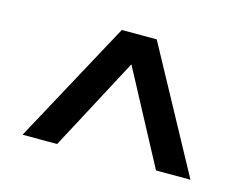

<svg xmlns="http://www.w3.org/2000/svg" viewBox="-62 -835 719 560"><g transform="rotate(15 297.0 -555.0)"><path d="M43 -370 243.5 -740H349L550 -370H446L296.5 -650.5L147.5 -370Z"/></g></svg>

Font: Encode Sans Md
Style: Regular
Weight: 500
Designer: Multiple Designers
Foundry: Impallari Type
Version: Version 3.002; ttfautohint (v1.8.3) -l 8 -r 50 -G 200 -x 14 